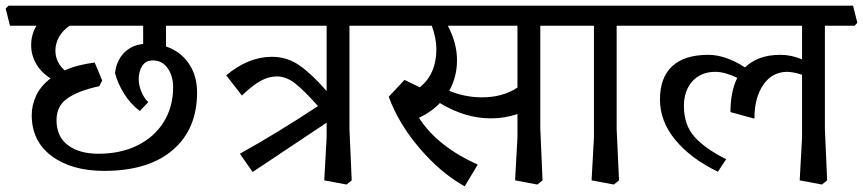

<svg xmlns="http://www.w3.org/2000/svg" viewBox="-35 -619 3025 673"><path d="M546.9 -456.1Q597.7 -439 626.7 -396.5Q655.8 -354 655.8 -294.9Q655.8 -166 570.3 -93Q484.9 -20 330.1 -20Q216.3 -20 146.2 -72Q76.2 -124 76.2 -215.8Q76.2 -250 91.6 -283.4Q106.9 -316.9 142.1 -344.2Q107.9 -366.2 91.1 -396.5Q74.2 -426.8 74.2 -460.9Q74.2 -498 92.8 -528.8H0L-15.1 -588.9L-4.9 -599.1H717.8L732.9 -539.1L723.1 -528.8H546.9ZM209 -528.8Q185.1 -512.7 172.1 -489.7Q159.2 -466.8 159.2 -441.9Q159.2 -400.9 191.9 -372.1Q231.9 -391.1 296.9 -399.9L323.2 -336.9L313 -316.9Q238.8 -300.8 200.9 -273.9Q163.1 -247.1 163.1 -198.2Q163.1 -140.1 203.1 -110.1Q243.2 -80.1 310.1 -80.1Q388.2 -80.1 447.5 -109.6Q506.8 -139.2 539.3 -192.1Q571.8 -245.1 571.8 -313Q571.8 -353 552.5 -380.1Q533.2 -407.2 501 -407.2Q476.1 -407.2 463.6 -388.2Q451.2 -369.1 451.2 -340.8Q451.2 -320.8 460.7 -297.4Q470.2 -273.9 484.9 -261.2L455.1 -230Q421.9 -254.9 399.4 -291.5Q377 -328.1 368.2 -362.8Q373 -405.8 399.4 -433.3Q425.8 -460.9 466.8 -464.8V-528.8Z M1189.9 -167 1197.8 13.2 1179.7 27.8 1101.6 13.2 1109.9 -137.2V-189L850.6 -16.1L805.7 -80.1Q937.5 -153.3 1079.6 -247.1Q1032.7 -300.3 1000.7 -325.7Q968.8 -351.1 935.5 -351.1Q907.7 -351.1 880.1 -336.4Q852.5 -321.8 813 -284.2L757.8 -355Q835.9 -419.9 918 -419.9Q972.2 -419.9 1015.9 -388.9Q1059.6 -357.9 1109.9 -299.8V-528.8H715.8L700.7 -588.9L710.9 -599.1H1288.6L1303.7 -539.1L1293.9 -528.8H1189.9Z M1858.9 -167 1866.7 13.2 1848.6 27.8 1770.5 13.2 1778.8 -137.2V-219.2Q1733.9 -204.1 1685.5 -204.1Q1595.7 -204.1 1506.8 -257.8Q1478 -227.1 1433.6 -206.1Q1497.6 -106 1639.6 -42L1593.8 34.2Q1509.8 -12.7 1435.8 -99.4Q1361.8 -186 1327.6 -279.8L1382.8 -338.9L1436.5 -313Q1494.6 -359.9 1494.6 -446.8Q1494.6 -483.9 1478.5 -528.8H1268.6L1253.9 -588.9L1263.7 -599.1H1957.5L1972.7 -539.1L1962.9 -528.8H1858.9ZM1534.7 -528.8Q1566.9 -467.8 1566.9 -408.2Q1566.9 -349.1 1539.6 -300.8Q1594.7 -277.8 1654.8 -277.8Q1726.6 -277.8 1778.8 -312V-528.8Z M2126.5 -167 2134.8 13.2 2116.7 27.8 2038.6 13.2 2046.9 -137.2V-528.8H1947.8L1932.6 -588.9L1942.9 -599.1H2225.6L2240.7 -539.1L2230.5 -528.8H2126.5Z M2856.4 -167 2864.3 13.2 2846.2 27.8 2768.1 13.2 2776.4 -137.2V-356.9Q2746.6 -366.7 2725.1 -367.2Q2671.9 -367.2 2640.6 -322Q2609.4 -276.9 2609.4 -203.1L2525.4 -226.1Q2525.4 -297.9 2549.3 -346.2Q2505.4 -367.2 2472.2 -367.2Q2422.4 -367.2 2392.3 -334.5Q2362.3 -301.8 2362.3 -247.1Q2362.3 -181.2 2399.2 -139.6Q2436 -98.1 2510.3 -61L2481.4 -17.1Q2386.2 -63 2332.3 -128.4Q2278.3 -193.8 2278.3 -270Q2278.3 -347.2 2321.3 -387Q2364.3 -426.8 2447.3 -426.8Q2508.3 -426.8 2576.2 -382.8Q2622.1 -426.8 2700.2 -426.8Q2738.3 -426.8 2776.4 -411.1V-528.8H2205.1L2190.4 -588.9L2200.2 -599.1H2955.1L2970.2 -539.1L2960.4 -528.8H2856.4Z"/></svg>

Font: Sura
Style: Regular
Weight: 400
Designer: Carolina Giovagnoli
Foundry: Huerta Tipografica
Version: Version 1.003;PS 001.002;hotconv 1.0.70;makeotf.lib2.5.58329